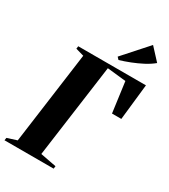

<svg xmlns="http://www.w3.org/2000/svg" viewBox="-250 -1096 1064 1206"><g transform="rotate(30 282.5 -492.5)"><path d="M-15.5 0 -12.5 -19 57 -41 147.5 -707 88 -724 90.5 -743H581.5L553 -483H485.5L456 -702L320.5 -716.5L228 -41L343.5 -19L341 0ZM352.5 -794.5 337.5 -810.5 493.5 -985 572.5 -899.5Q543.5 -875.5 506 -856Q468.5 -836.5 429 -821Q389.5 -805.5 352.5 -794.5Z"/></g></svg>

Font: Merriweather 144pt ExtraBold
Style: Italic
Weight: 800
Italic angle: -7.8°
Version: Version 2.101